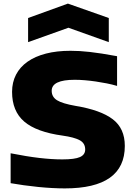

<svg xmlns="http://www.w3.org/2000/svg" viewBox="-20 -1034 740 1066"><path d="M340 12Q308 12 270 10Q232 8 192 4Q152 0 112.5 -5.5Q73 -11 39 -17V-183Q130 -165 199 -157Q268 -149 326 -149Q395 -149 424 -162Q453 -175 453 -204Q453 -239 422.5 -255.5Q392 -272 328 -281Q182 -301 114.5 -359Q47 -417 47 -524Q47 -577 69 -619.5Q91 -662 133 -691.5Q175 -721 235 -736.5Q295 -752 371 -752Q397 -752 423 -750.5Q449 -749 479 -745.5Q509 -742 545.5 -736.5Q582 -731 630 -722V-557Q603 -565 573 -571Q543 -577 512 -581.5Q481 -586 451.5 -588.5Q422 -591 395 -591Q267 -591 267 -530Q267 -496 296.5 -477.5Q326 -459 400 -446Q539 -423 606 -372Q673 -321 673 -224Q673 12 340 12ZM136 -934 357 -1014 584 -934V-800L360 -880L136 -800Z"/></svg>

Font: Encode Sans Wide
Style: ExtraBold
Weight: 800
Designer: Pablo Impallari, Andres Torresi
Foundry: Pablo Impallari, Andres Torresi
Version: Version 1.000; ttfautohint (v1.00) -l 8 -r 50 -G 200 -x 14 -